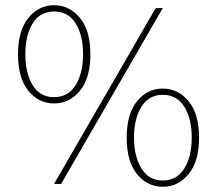

<svg xmlns="http://www.w3.org/2000/svg" viewBox="-20 -704 848 735"><path d="M187 -308Q128 -308 88.5 -356.5Q49 -405 49 -496Q49 -587 88.5 -635.5Q128 -684 187 -684Q246 -684 286 -635.5Q326 -587 326 -496Q326 -405 286 -356.5Q246 -308 187 -308ZM576 -673H603L214 0H187ZM187 -332Q241 -332 269.5 -378Q298 -424 298 -496Q298 -569 269.5 -614.5Q241 -660 187 -660Q133 -660 105 -614.5Q77 -569 77 -496Q77 -424 105 -378Q133 -332 187 -332ZM603 11Q544 11 504.5 -37.5Q465 -86 465 -177Q465 -268 504.5 -316.5Q544 -365 603 -365Q662 -365 702 -316.5Q742 -268 742 -177Q742 -86 702 -37.5Q662 11 603 11ZM603 -13Q657 -13 685.5 -59Q714 -105 714 -177Q714 -250 685.5 -295.5Q657 -341 603 -341Q550 -341 521.5 -295.5Q493 -250 493 -177Q493 -105 521.5 -59Q550 -13 603 -13Z"/></svg>

Font: Murecho ExtraLight
Style: Regular
Weight: 200
Designer: Neil Summerour
Foundry: Positype
Version: Version 1.010; ttfautohint (v1.8.3)